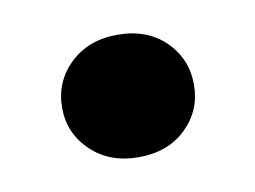

<svg xmlns="http://www.w3.org/2000/svg" viewBox="-36 -210 347 261"><g transform="rotate(-10 138.0 -79.5)"><path d="M138 5Q98 5 72.5 -19.5Q47 -44 47 -79Q47 -115 72.5 -139.5Q98 -164 138 -164Q179 -164 204 -139.5Q229 -115 229 -79Q229 -44 204 -19.5Q179 5 138 5Z"/></g></svg>

Font: DM Sans 12pt Black
Style: Regular
Weight: 900
Version: Version 4.004;gftools[0.9.30]